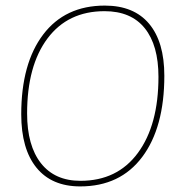

<svg xmlns="http://www.w3.org/2000/svg" viewBox="-20 -662 639 687"><path d="M355 -642Q459 -642 513.5 -577Q568 -512 568 -391Q568 -206 489 -100.5Q410 5 267 5Q165 5 110.5 -62Q56 -129 56 -253Q56 -435 134.5 -538.5Q213 -642 355 -642ZM354 -622Q223 -622 150 -524.5Q77 -427 77 -256Q77 -141 126.5 -78Q176 -15 268 -15Q400 -15 473.5 -115Q547 -215 547 -387Q547 -500 498 -561Q449 -622 354 -622Z"/></svg>

Font: Alegreya Sans Thin
Style: Italic
Weight: 100
Italic angle: -7°
Designer: Juan Pablo del Peral
Foundry: Huerta Tipografica
Version: Version 2.007